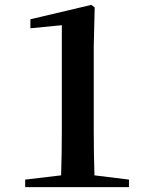

<svg xmlns="http://www.w3.org/2000/svg" viewBox="-20 -773 624 793"><path d="M370.1 -48.8 512.7 -31.2V0H84V-31.2L232.4 -48.8Q235.4 -140.6 235.4 -235.4V-668.9L105.5 -656.2V-693.4L357.4 -752.9L371.1 -742.2L367.2 -581.1V-235.4Q367.2 -140.6 370.1 -48.8Z"/></svg>

Font: Bpmf Zihi Serif Bold
Style: Bold
Weight: 700
Foundry: But Ko
Version: Version 1.320